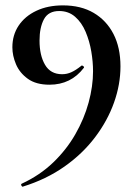

<svg xmlns="http://www.w3.org/2000/svg" viewBox="-20 -419 505 714"><path d="M164 -104Q114 -104 83.5 -126Q53 -148 39.5 -180Q26 -212 26 -243Q26 -289 49.5 -324Q73 -359 115.5 -379Q158 -399 214 -399Q281 -399 328.5 -371Q376 -343 402 -292.5Q428 -242 428 -172Q428 -105 404 -37.5Q380 30 333.5 91.5Q287 153 219.5 200.5Q152 248 65 275Q62 276 59.5 271Q57 266 61 264Q128 233 177.5 185.5Q227 138 260 80.5Q293 23 309.5 -37.5Q326 -98 326 -154Q326 -189 319.5 -227.5Q313 -266 298.5 -300.5Q284 -335 259.5 -356.5Q235 -378 200 -378Q160 -378 143.5 -347.5Q127 -317 127 -268Q127 -213 147.5 -178Q168 -143 211 -143Q229 -143 245.5 -150.5Q262 -158 282 -174Q284 -177 289 -173.5Q294 -170 292 -167Q244 -104 164 -104Z"/></svg>

Font: Cormorant
Style: Bold
Weight: 700
Designer: Christian Thalmann (Catharsis Fonts)
Foundry: Catharsis Fonts
Version: Version 4.000